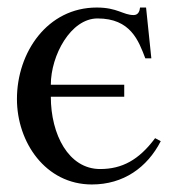

<svg xmlns="http://www.w3.org/2000/svg" viewBox="-20 -480 479 510"><path d="M392 -113C349 -55 304 -31 246 -31C162 -31 115 -123 115 -223H310V-255H115C115 -333 168 -431 239 -431C327 -431 348 -372 366 -325H382L368 -460H352C351 -450 347 -440 335 -440C307 -440 292 -460 237 -460C106 -460 25 -341 25 -217C25 -102 101 10 224 10C308 10 371 -35 407 -105Z"/></svg>

Font: STIXGeneral
Style: Regular
Weight: 400
Designer: MicroPress Inc., with final additions and corrections provided by Coen Hoffman, Elsevier (retired)
Version: Version 1.1.0